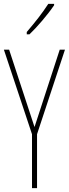

<svg xmlns="http://www.w3.org/2000/svg" viewBox="-20 -970 355 990"><path d="M259 -943V-950H229C195 -898 163 -858 118 -805V-793H132C171 -830 226 -894 259 -943ZM158 -315 27 -714H0L145 -278V0H171V-278L315 -714H288Z"/></svg>

Font: Noto Sans Georgian ExtraCondensed Thin
Style: Regular
Weight: 100
Width: 2
Designer: Monotype Design Team, Akaki Razmadze
Foundry: Google LLC
Version: Version 2.005